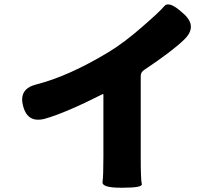

<svg xmlns="http://www.w3.org/2000/svg" viewBox="-20 -823 1040 895"><path d="M542 52Q454 52 458 25Q462 -2 462 -93V-381Q462 -386 458 -384Q286 -297 191 -270Q109 -247 88 -328Q66 -408 148 -429Q301 -468 486 -580Q560 -625 643 -698Q723 -767 745.5 -794Q768 -821 831 -763L838 -757Q901 -699 839 -639Q784 -585 652 -497Q636 -487 636 -468V-93Q636 17 641 34.5Q646 52 555 52Z"/></svg>

Font: Resource Han Rounded JP Heavy
Style: Regular
Weight: 900
Designer: Cyano Hao (round all glyphs); Ryoko NISHIZUKA 西塚涼子 (kana, bopomofo & ideographs); Paul D. Hunt (Latin, Greek & Cyrillic)
Foundry: Cyano Hao
Version: 0.990